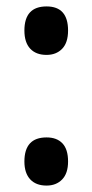

<svg xmlns="http://www.w3.org/2000/svg" viewBox="-20 -812 288 598"><path d="M56 -717Q56 -792 125 -792Q192 -792 192 -717Q192 -679 173.5 -660Q155 -641 125 -641Q92 -641 74 -660.5Q56 -680 56 -717ZM56 -309Q56 -384 125 -384Q157 -384 174.5 -365.5Q192 -347 192 -309Q192 -272 173.5 -253Q155 -234 125 -234Q92 -234 74 -253.5Q56 -273 56 -309Z"/></svg>

Font: Noto Sans Khmer UI ExtraCondensed SemiBold
Style: Regular
Weight: 600
Width: 2
Designer: Danh Hong and the Monotype Design Team
Foundry: Monotype Imaging Inc.
Version: Version 2.002; ttfautohint (v1.8.4.7-5d5b)